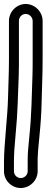

<svg xmlns="http://www.w3.org/2000/svg" viewBox="-21 -770 234 964"><path d="M143 -665V-473C143 -449 143 -420 142 -389C139 -302 137 -183 127 -92C121 -33 118 5 118 25V90C118 108 102 124 83 124C64 124 49 108 49 90V41C49 6 52 -42 58 -102C68 -200 69 -299 73 -390C74 -422 74 -449 74 -473V-665C74 -684 89 -700 108 -700C126 -700 143 -684 143 -665ZM24 -665V-473C24 -403 21 -351 19 -270C17 -188 -1 -38 -1 41V90C-1 136 37 174 83 174C129 174 168 136 168 90V25C168 10 171 -28 177 -86C183 -145 187 -202 188 -258C190 -348 193 -397 193 -473V-665C193 -711 154 -750 108 -750C62 -750 24 -711 24 -665Z"/></svg>

Font: AppleStorm
Style: XbdOut
Weight: 800
Foundry: Cannot Into Space Fonts
Version: Version 1.01